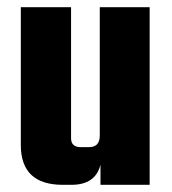

<svg xmlns="http://www.w3.org/2000/svg" viewBox="-20 -515 479 535"><path d="M258 -495H397V0H260V-56Q246 0 179 0H155Q38 0 38 -111V-495H178V-130Q178 -105 205 -105H228Q258 -105 258 -137Z"/></svg>

Font: Teko Semibold
Style: Regular
Weight: 600
Designer: Manushi Parikh, Jonny Pinhorn
Foundry: Indian Type Foundry
Version: Version 1.105;PS 1.0;hotconv 1.0.78;makeotf.lib2.5.61930; tt